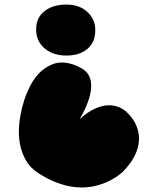

<svg xmlns="http://www.w3.org/2000/svg" viewBox="-20 -571 686 840"><path d="M138 -442Q138 -494 175 -522.5Q212 -551 270 -551Q328 -551 362.5 -518.5Q397 -486 397 -440Q397 -386 362.5 -357Q328 -328 270 -328Q212 -328 175 -359.5Q138 -391 138 -442ZM122 -213Q146 -252 179 -274Q193 -283 210 -290Q227 -297 247.5 -297.5Q268 -298 291.5 -291.5Q315 -285 342 -269Q359 -258 367.5 -243Q376 -228 378 -210.5Q380 -193 377.5 -174.5Q375 -156 369 -138Q356 -96 328 -49Q360 -79 394 -95Q409 -102 425.5 -106.5Q442 -111 460 -110.5Q478 -110 496.5 -103.5Q515 -97 533 -82Q568 -49 581 -9Q587 8 588 29Q589 50 583 74Q577 98 561.5 124.5Q546 151 518 180Q473 220 416 237Q392 245 362.5 248Q333 251 299.5 246.5Q266 242 228.5 228Q191 214 150 188Q112 164 92.5 129Q73 94 66.5 54.5Q60 15 64 -26Q68 -67 77.5 -103.5Q87 -140 99.5 -168.5Q112 -197 122 -213Z"/></svg>

Font: Sniglet
Style: ExtraBold
Weight: 800
Version: Version 2.000; ttfautohint (v0.95) -l 8 -r 50 -G 200 -x 14 -